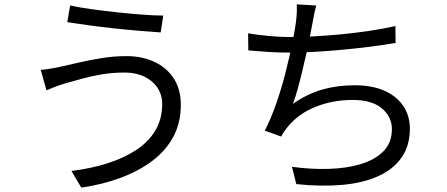

<svg xmlns="http://www.w3.org/2000/svg" viewBox="-20 -808 2040 876"><path d="M720 -333Q720 -375 698.5 -407.5Q677 -440 638.5 -458.5Q600 -477 549 -477Q491 -477 440 -468Q389 -459 347.5 -447Q306 -435 276 -427Q253 -420 231.5 -412Q210 -404 192 -396L166 -489Q187 -491 211.5 -495Q236 -499 258 -504Q294 -512 341.5 -523Q389 -534 444.5 -543Q500 -552 557 -552Q628 -552 684 -526Q740 -500 772.5 -450.5Q805 -401 805 -330Q805 -248 771 -184.5Q737 -121 675.5 -74.5Q614 -28 531 3Q448 34 351 48L306 -28Q396 -39 472 -63.5Q548 -88 603.5 -125Q659 -162 689.5 -214Q720 -266 720 -333ZM300 -783Q341 -774 398.5 -766Q456 -758 517.5 -751.5Q579 -745 633.5 -741Q688 -737 725 -737L713 -660Q671 -663 615.5 -667.5Q560 -672 500.5 -678.5Q441 -685 385.5 -692.5Q330 -700 287 -707Z M1423 -783Q1417 -763 1413 -741Q1409 -719 1405 -699Q1400 -675 1393.5 -639.5Q1387 -604 1377.5 -562.5Q1368 -521 1358 -479Q1348 -437 1337.5 -399.5Q1327 -362 1316 -334Q1382 -380 1450.5 -399.5Q1519 -419 1598 -419Q1678 -419 1734 -394Q1790 -369 1820 -324.5Q1850 -280 1850 -221Q1850 -143 1812 -89Q1774 -35 1705 -4Q1636 27 1541.5 35.5Q1447 44 1332 32L1312 -47Q1399 -35 1480.5 -37.5Q1562 -40 1626.5 -59.5Q1691 -79 1729.5 -118Q1768 -157 1768 -219Q1768 -275 1722.5 -313.5Q1677 -352 1589 -352Q1500 -352 1422 -321.5Q1344 -291 1294 -231Q1285 -220 1277.5 -209.5Q1270 -199 1263 -185L1188 -212Q1217 -268 1241 -337.5Q1265 -407 1283 -478Q1301 -549 1313 -608.5Q1325 -668 1330 -705Q1333 -729 1334 -748Q1335 -767 1334 -788ZM1112 -656Q1152 -649 1204.5 -644Q1257 -639 1302 -639Q1350 -639 1409 -642Q1468 -645 1532 -651Q1596 -657 1660.5 -666.5Q1725 -676 1784 -689L1785 -612Q1732 -603 1669.5 -595Q1607 -587 1542 -581Q1477 -575 1415.5 -571.5Q1354 -568 1303 -568Q1252 -568 1204.5 -571Q1157 -574 1113 -578Z"/></svg>

Font: Noto Sans TC
Style: Regular
Weight: 400
Designer: Ryoko NISHIZUKA  (kana, bopomofo & ideographs); Paul D. Hunt (Latin, Greek & Cyrillic); Sandoll Communications , Soo-you
Foundry: Adobe
Version: Version 2.004-H2;hotconv 1.0.118;makeotfexe 2.5.65603